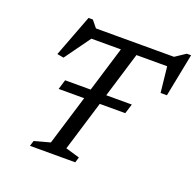

<svg xmlns="http://www.w3.org/2000/svg" viewBox="-126 -853 1007 986"><g transform="rotate(20 377.5 -360.0)"><path d="M175 -325 191 -378H555.5L539 -325ZM689.5 -625H203.5L254.5 -638.5L143.5 -484.5L107.5 -491L194.5 -720H218L256.5 -673L216.5 -682.5H710.5L661 -673L731.5 -720H755L708.5 -484.5H674L657.5 -637.5ZM414 -651.5H499L316.5 -52L393 -29.5L384 0H136.5L145.5 -29.5L231.5 -53Z"/></g></svg>

Font: Newsreader 14pt
Style: Italic
Weight: 400
Italic angle: -17°
Designer: Hugues Gentile
Foundry: Production Type
Version: Version 1.003